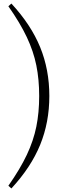

<svg xmlns="http://www.w3.org/2000/svg" viewBox="-20 -838 390 1078"><path d="M200 -299Q200 -392 184 -471Q168 -550 130.5 -629.5Q93 -709 27 -803L44 -818Q154 -699 205.5 -573Q257 -447 257 -299Q257 -151 205.5 -25Q154 101 44 220L27 205Q93 111 130.5 31.5Q168 -48 184 -127Q200 -206 200 -299Z"/></svg>

Font: Noto Serif JP ExtraLight
Style: Regular
Weight: 200
Designer: Ryoko NISHIZUKA  (kana & ideographs); Frank Grießhammer (Latin, Greek & Cyrillic); Wenlong ZHANG  (bopomofo); Sandoll Co
Foundry: Adobe
Version: Version 2.002-H1;hotconv 1.1.0;makeotfexe 2.6.0